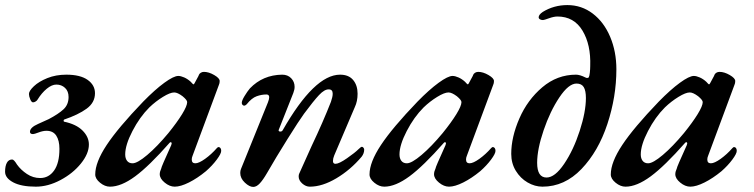

<svg xmlns="http://www.w3.org/2000/svg" viewBox="-52 -721 2968 756"><path d="M-32 -45Q-32 -67 -25 -80Q-18 -93 -4 -93Q3 -93 15 -73Q30 -52 54 -36Q78 -20 106 -20Q140 -20 161 -49.5Q182 -79 182 -135Q182 -168 169.5 -187Q157 -206 131 -206Q117 -206 100 -199.5Q83 -193 78 -193Q66 -193 66 -202Q66 -219 98 -233L140 -252Q178 -272 198 -290.5Q218 -309 218 -339Q218 -362 204 -375Q190 -388 170 -388Q152 -388 132 -371.5Q112 -355 96 -329Q94 -325 88.5 -321.5Q83 -318 78 -318Q72 -318 67 -330Q62 -342 62 -351Q62 -363 81.5 -381.5Q101 -400 134.5 -413.5Q168 -427 209 -427Q264 -427 293 -406.5Q322 -386 322 -354Q322 -317 289 -293Q256 -269 200 -250Q197 -245 200 -242Q248 -232 273 -207Q298 -182 298 -152Q298 -116 266.5 -77Q235 -38 186 -12Q137 14 89 14Q32 14 0 -3Q-32 -20 -32 -45Z M323 -34Q323 -82 368 -150Q413 -218 512 -321Q558 -368 595 -395Q632 -422 650 -422Q660 -422 673.5 -416Q687 -410 699 -399Q708 -389 709 -389Q711 -389 712 -390Q713 -391 715 -395Q720 -405 725.5 -414.5Q731 -424 731 -426Q733 -431 738.5 -434.5Q744 -438 751 -438Q770 -438 791.5 -425.5Q813 -413 813 -402Q813 -393 810 -387L706 -107Q703 -100 703 -93Q703 -78 717 -78Q731 -78 755.5 -95.5Q780 -113 802 -138Q806 -142 808 -142Q813 -142 816 -138Q819 -134 819 -127Q819 -116 801.5 -92.5Q784 -69 759 -47Q725 -19 692 -2.5Q659 14 636 14Q616 14 596.5 -2Q577 -18 577 -35Q577 -45 583 -58Q582 -61 622 -149Q624 -155 624 -156Q624 -160 621.5 -161Q619 -162 616 -159Q535 -67 480 -26.5Q425 14 381 14Q361 14 342 -1.5Q323 -17 323 -34ZM611 -197Q645 -239 665 -271.5Q685 -304 685 -319Q685 -327 667 -342Q647 -357 634 -357Q618 -357 589.5 -339.5Q561 -322 536 -298Q498 -260 469.5 -205Q441 -150 441 -113Q441 -97 448.5 -87.5Q456 -78 470 -78Q489 -78 528 -111Q567 -144 611 -197Z M894 -40Q894 -49 897 -56L1003 -318Q1008 -331 1008 -338Q1008 -349 997 -349Q978 -349 958.5 -342Q939 -335 919 -310Q914 -305 909 -305Q906 -305 903 -308Q900 -311 900 -316Q900 -325 911 -343Q922 -361 932 -373Q983 -426 1059 -427Q1081 -427 1094.5 -413Q1108 -399 1108 -379Q1108 -368 1103 -355L1046 -211L1045 -208Q1045 -203 1052 -203Q1058 -203 1061 -208Q1186 -427 1287 -427Q1321 -427 1338.5 -406Q1356 -385 1356 -352Q1356 -322 1345 -299L1264 -109Q1259 -97 1259 -87Q1259 -76 1269 -76Q1283 -76 1314.5 -98Q1346 -120 1359 -133Q1369 -143 1373 -143Q1376 -143 1379 -139.5Q1382 -136 1382 -132Q1382 -117 1372 -104Q1328 -52 1272.5 -19Q1217 14 1168 14Q1152 14 1138 1.5Q1124 -11 1124 -26Q1124 -33 1126 -37Q1166 -126 1175 -146Q1221 -243 1251 -320Q1258 -340 1258 -352Q1258 -369 1243 -369Q1226 -370 1204 -346.5Q1182 -323 1145 -273Q1126 -247 1080 -173.5Q1034 -100 999 -39Q984 -13 971 1Q958 15 945 15Q930 15 912 -2Q894 -19 894 -40Z M1403 -34Q1403 -82 1448 -150Q1493 -218 1592 -321Q1638 -368 1675 -395Q1712 -422 1730 -422Q1740 -422 1753.5 -416Q1767 -410 1779 -399Q1788 -389 1789 -389Q1791 -389 1792 -390Q1793 -391 1795 -395Q1800 -405 1805.5 -414.5Q1811 -424 1811 -426Q1813 -431 1818.5 -434.5Q1824 -438 1831 -438Q1850 -438 1871.5 -425.5Q1893 -413 1893 -402Q1893 -393 1890 -387L1786 -107Q1783 -100 1783 -93Q1783 -78 1797 -78Q1811 -78 1835.5 -95.5Q1860 -113 1882 -138Q1886 -142 1888 -142Q1893 -142 1896 -138Q1899 -134 1899 -127Q1899 -116 1881.5 -92.5Q1864 -69 1839 -47Q1805 -19 1772 -2.5Q1739 14 1716 14Q1696 14 1676.5 -2Q1657 -18 1657 -35Q1657 -45 1663 -58Q1662 -61 1702 -149Q1704 -155 1704 -156Q1704 -160 1701.5 -161Q1699 -162 1696 -159Q1615 -67 1560 -26.5Q1505 14 1461 14Q1441 14 1422 -1.5Q1403 -17 1403 -34ZM1691 -197Q1725 -239 1745 -271.5Q1765 -304 1765 -319Q1765 -327 1747 -342Q1727 -357 1714 -357Q1698 -357 1669.5 -339.5Q1641 -322 1616 -298Q1578 -260 1549.5 -205Q1521 -150 1521 -113Q1521 -97 1528.5 -87.5Q1536 -78 1550 -78Q1569 -78 1608 -111Q1647 -144 1691 -197Z M1961 -115Q1961 -181 1993 -254.5Q2025 -328 2083.5 -377.5Q2142 -427 2216 -427Q2231 -427 2253 -416Q2260 -412 2266 -416Q2269 -421 2270.5 -435Q2272 -449 2272 -461Q2275 -545 2241.5 -600.5Q2208 -656 2143 -656Q2129 -656 2109.5 -649Q2090 -642 2086 -642Q2079 -642 2074 -645Q2069 -648 2069 -653Q2069 -663 2085 -674Q2129 -701 2182 -701Q2238 -701 2282 -667.5Q2326 -634 2350.5 -576Q2375 -518 2375 -448Q2375 -340 2339.5 -232.5Q2304 -125 2237.5 -55.5Q2171 14 2084 14Q2054 14 2025.5 -2.5Q1997 -19 1979 -48.5Q1961 -78 1961 -115ZM2255 -335Q2255 -364 2246.5 -378Q2238 -392 2218 -392Q2187 -392 2150.5 -337.5Q2114 -283 2088.5 -208Q2063 -133 2063 -80Q2063 -22 2100 -22Q2133 -22 2169.5 -76Q2206 -130 2230.5 -205.5Q2255 -281 2255 -335Z M2353 -34Q2353 -82 2398 -150Q2443 -218 2542 -321Q2588 -368 2625 -395Q2662 -422 2680 -422Q2690 -422 2703.5 -416Q2717 -410 2729 -399Q2738 -389 2739 -389Q2741 -389 2742 -390Q2743 -391 2745 -395Q2750 -405 2755.5 -414.5Q2761 -424 2761 -426Q2763 -431 2768.5 -434.5Q2774 -438 2781 -438Q2800 -438 2821.5 -425.5Q2843 -413 2843 -402Q2843 -393 2840 -387L2736 -107Q2733 -100 2733 -93Q2733 -78 2747 -78Q2761 -78 2785.5 -95.5Q2810 -113 2832 -138Q2836 -142 2838 -142Q2843 -142 2846 -138Q2849 -134 2849 -127Q2849 -116 2831.5 -92.5Q2814 -69 2789 -47Q2755 -19 2722 -2.5Q2689 14 2666 14Q2646 14 2626.5 -2Q2607 -18 2607 -35Q2607 -45 2613 -58Q2612 -61 2652 -149Q2654 -155 2654 -156Q2654 -160 2651.5 -161Q2649 -162 2646 -159Q2565 -67 2510 -26.5Q2455 14 2411 14Q2391 14 2372 -1.5Q2353 -17 2353 -34ZM2641 -197Q2675 -239 2695 -271.5Q2715 -304 2715 -319Q2715 -327 2697 -342Q2677 -357 2664 -357Q2648 -357 2619.5 -339.5Q2591 -322 2566 -298Q2528 -260 2499.5 -205Q2471 -150 2471 -113Q2471 -97 2478.5 -87.5Q2486 -78 2500 -78Q2519 -78 2558 -111Q2597 -144 2641 -197Z"/></svg>

Font: EB Garamond SemiBold
Style: Italic
Weight: 600
Italic angle: -17.2°
Designer: Georg Duffner and Octavio Pardo
Foundry: Georg Duffner
Version: Version 1.000